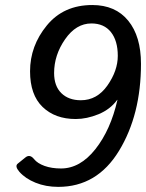

<svg xmlns="http://www.w3.org/2000/svg" viewBox="-20 -729 582 764"><path d="M99.6 -445.3Q99.6 -546.4 166.3 -627.7Q232.9 -709 347.2 -709Q439.5 -709 490.2 -646.7Q541 -584.5 541 -475.1Q541 -272.5 453.6 -128.9Q366.2 14.6 211.9 14.6Q162.1 14.6 121.3 -2Q80.6 -18.6 57.1 -45.4Q38.1 -67.4 50.3 -77.6L80.6 -102.1Q98.6 -117.2 115.7 -95.7Q128.9 -79.1 157.2 -68.8Q185.5 -58.6 222.7 -58.6Q298.8 -58.6 359.6 -135.5Q420.4 -212.4 447.3 -331.5H446.3Q418.5 -293.5 371.8 -274.4Q325.2 -255.4 281.2 -255.4Q199.2 -255.4 149.4 -303.5Q99.6 -351.6 99.6 -445.3ZM195.3 -438.5Q195.3 -386.7 224.1 -358.4Q252.9 -330.1 301.8 -330.1Q366.2 -330.1 407.5 -388.9Q448.7 -447.8 448.7 -506.8Q448.7 -566.9 421.4 -601.3Q394 -635.7 343.8 -635.7Q282.7 -635.7 239 -572.8Q195.3 -509.8 195.3 -438.5Z"/></svg>

Font: Istok Web
Style: Italic
Weight: 400
Italic angle: -13°
Designer: Andrey V. Panov
Foundry: Andrey V. Panov
Version: Version 1.0.2g